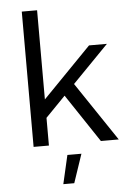

<svg xmlns="http://www.w3.org/2000/svg" viewBox="-62 -787 701 1049"><g transform="rotate(-5 288.0 -262.5)"><path d="M348 -323 546 -526H448L182 -253V-742H98V0H182V-152L291 -264L467 0H565ZM242 217H302L355 60H278Z"/></g></svg>

Font: Juman Normal
Style: Regular
Weight: 300
Designer: Bandar Raffah (Arabic) Julieta Ulanovsky (Latin)
Foundry: Caramella
Version: Version 5.022;PS 005.022;hotconv 1.0.88;makeotf.lib2.5.64775